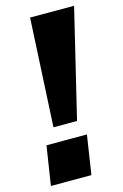

<svg xmlns="http://www.w3.org/2000/svg" viewBox="-113 -775 530 826"><g transform="rotate(-15 152.0 -361.5)"><path d="M83.5 -241 108.5 -723H304.5L188.5 -241ZM7.5 0 34.5 -174H214.5L188 0Z"/></g></svg>

Font: Public Sans ExtraBold
Style: Italic
Weight: 800
Italic angle: -8°
Designer: The Public Sans project authors (U.S. Web Design System). Libre Franklin designed by Pablo Impallari and Rodrigo Fuenzal
Version: Version 1.007; ttfautohint (v1.8.1) -l 8 -r 50 -G 200 -x 14 